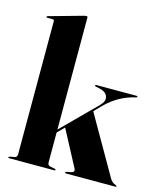

<svg xmlns="http://www.w3.org/2000/svg" viewBox="-112 -831 772 913"><g transform="rotate(15 274.0 -374.0)"><path d="M19 0Q15 0 15 -3.5Q15 -6.5 21 -8L44 -12.5Q56 -15 56 -29.5V-685Q56 -692 48.5 -692H22.5Q17 -692 17 -696Q17 -698.5 22 -700L188 -746.5Q197 -748.5 200 -748.5Q206 -748.5 206 -742V-191L372 -357Q396 -381 388.5 -402.8Q381 -424.5 349.5 -431.5L330.5 -435.5Q325 -436.5 325 -439.5Q325 -443.5 329.5 -443.5H528Q533 -443.5 533 -439.5Q533 -436.5 527 -435.5Q444.5 -417 381.5 -354L348 -319.5L513.5 -31Q519.5 -21 526 -16.2Q532.5 -11.5 541.5 -8Q547.5 -5 547.5 -3Q547.5 0 543 0H298.5Q294 0 294 -3.5Q294 -6.5 299.5 -8L320 -12Q341.5 -16 332.5 -33.5L239 -210L206 -176.5V-30Q206 -15 218 -12.5L241.5 -8Q247 -6.5 247 -3.5Q247 0 242.5 0Z"/></g></svg>

Font: Fraunces 144pt
Style: Bold
Weight: 700
Version: Version 1.000;[b76b70a41]